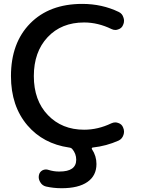

<svg xmlns="http://www.w3.org/2000/svg" viewBox="-20 -784 738 1000"><path d="M418 -667Q299.8 -667 228 -590.3Q156.2 -513.7 156.2 -387.7Q156.2 -260.7 229.5 -184.6Q302.7 -108.4 418 -108.4Q490.2 -108.4 559.6 -141.6Q570.3 -146.5 580.1 -146.5Q587.9 -146.5 595.7 -143.6Q614.3 -137.7 621.1 -120.1Q626 -109.4 626 -98.6Q626 -89.8 623 -81.1Q616.2 -60.5 597.7 -51.8Q534.2 -23.4 462.9 -15.6Q460 -15.6 458.5 -12.7Q457 -9.8 459 -6.8Q482.4 28.3 482.4 70.3Q482.4 130.9 435.5 163.6Q388.7 196.3 300.8 196.3Q258.8 196.3 219.7 187.5Q200.2 182.6 190.4 166Q181.6 152.3 181.6 137.7Q181.6 132.8 182.6 128.9Q185.5 112.3 200.2 103.5Q209 98.6 218.8 98.6Q225.6 98.6 231.4 100.6Q259.8 109.4 286.1 109.4Q288.1 109.4 290 109.4Q377 109.4 377 47.9Q377 16.6 356.4 -7.8Q350.6 -14.6 339.8 -15.6Q205.1 -35.2 123 -130.9Q37.1 -231.4 37.1 -387.7Q37.1 -560.5 137.2 -662.1Q237.3 -763.7 408.2 -763.7Q511.7 -763.7 598.6 -721.7Q617.2 -712.9 623 -692.4Q626 -684.6 626 -675.8Q626 -664.1 621.1 -654.3Q614.3 -636.7 595.7 -630.9Q587.9 -627.9 581.1 -627.9Q570.3 -627.9 560.5 -632.8Q490.2 -667 418 -667Z"/></svg>

Font: Gen Jyuu GothicX Medium
Style: Regular
Weight: 500
Designer: Ryoko NISHIZUKA (kana &amp; ideographs); Paul D. Hunt (Latin, Greek &amp; Cyrillic); Wenlong ZHANG (bopomofo); Sandoll C
Version: Version 1.058.20140828